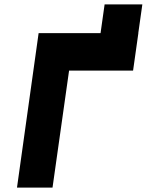

<svg xmlns="http://www.w3.org/2000/svg" viewBox="-20 -850 665 870"><path d="M57 0H218L293 -530H583L607 -700H155ZM454 -830 431 -667H602L625 -830Z"/></svg>

Font: Unageo
Style: Black-Italic
Weight: 900
Designer: Richard Sepsi
Foundry: Richard Sepsi
Version: Version 2.000